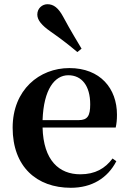

<svg xmlns="http://www.w3.org/2000/svg" viewBox="-20 -875 612 911"><path d="M367 -644C343 -685 317 -726 280 -795C257 -838 234 -855 205 -855C181 -855 157 -836 157 -806C157 -779 179 -754 219 -726C278 -685 312 -657 347 -628ZM316 16C415 16 490 -29 532 -110L514 -123C479 -76 432 -48 361 -48C261 -48 186 -113 182 -270H529C533 -288 535 -306 535 -331C535 -455 456 -552 309 -552C167 -552 40 -449 40 -269C40 -84 154 16 316 16ZM182 -305C187 -452 240 -518 304 -518C368 -518 408 -468 408 -380C408 -326 396 -305 353 -305Z"/></svg>

Font: Noto Serif CJK TC
Style: Bold
Weight: 700
Designer: Ryoko NISHIZUKA 西塚涼子 (kana & ideographs); Frank Grießhammer (Latin, Greek & Cyrillic); Wenlong ZHANG 张文龙 (bopomofo); San
Foundry: Adobe
Version: Version 2.001;hotconv 1.1.0;makeotfexe 2.6.0